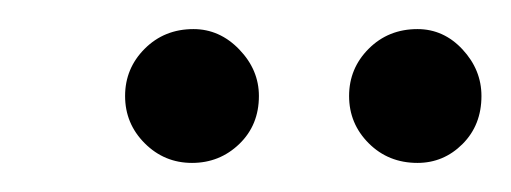

<svg xmlns="http://www.w3.org/2000/svg" viewBox="-20 -689 351 132"><path d="M112 -577Q93 -577 79.5 -590.5Q66 -604 66 -623Q66 -642 79.5 -655.5Q93 -669 113 -669Q131 -669 144.5 -655Q158 -641 158 -623Q158 -603 144.5 -590Q131 -577 112 -577ZM267 -577Q247 -577 233.5 -590.5Q220 -604 220 -623Q220 -642 233.5 -655.5Q247 -669 267 -669Q285 -669 298 -655Q311 -641 311 -623Q311 -603 298 -590Q285 -577 267 -577Z"/></svg>

Font: DM Sans 16pt Light
Style: Italic
Weight: 300
Italic angle: -10°
Version: Version 4.004;gftools[0.9.30]